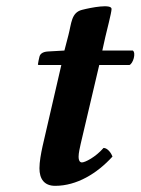

<svg xmlns="http://www.w3.org/2000/svg" viewBox="-20 -593 456 623"><path d="M118 -118C113 -95 108 -68 108 -47C108 -13 123 10 159 10C229 10 295 -30 345 -85C342 -94 330 -113 316 -113C290 -83 256 -66 246 -66C238 -66 235 -74 235 -84C235 -97 239 -113 242 -127L302 -382H400C412 -387 422 -421 411 -429H312L322 -474C326 -492 342 -552 342 -564C342 -581 277 -569 246 -561C211 -552 212 -517 202 -479L189 -429L136 -426C117 -425 110 -417 108 -409C107 -406 103 -386 103 -384C103 -382 106 -382 109 -382H179Z"/></svg>

Font: Libertinus Serif
Style: Bold Italic
Weight: 700
Italic angle: -12°
Designer: Philipp H. Poll, Khaled Hosny
Foundry: Caleb Maclennan
Version: Version 7.050;RELEASE